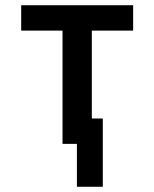

<svg xmlns="http://www.w3.org/2000/svg" viewBox="-20 -550 590 734"><path d="M274 164V0H219V-433H61V-530H489V-433H331V-97H373V164Z"/></svg>

Font: Lode Term
Style: Bold
Weight: 700
Monospace: yes
Designer: Belleve Invis
Foundry: Belleve Invis
Version: Version 29.2.0